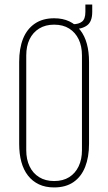

<svg xmlns="http://www.w3.org/2000/svg" viewBox="-20 -815 474 841"><path d="M217 6Q179 6 150.5 -7.5Q122 -21 102.5 -46Q83 -71 73.5 -106Q64 -141 64 -185V-544Q64 -603 81 -645.5Q98 -688 132.5 -711.5Q167 -735 217 -735Q255 -735 283.5 -721.5Q312 -708 331.5 -683Q351 -658 360.5 -623Q370 -588 370 -544V-185Q370 -127 353 -84Q336 -41 302 -17.5Q268 6 217 6ZM217 -22Q256 -22 283 -39Q310 -56 324.5 -86.5Q339 -117 339 -157V-572Q339 -613 324.5 -643Q310 -673 283 -690Q256 -707 217 -707Q179 -707 151.5 -690Q124 -673 109.5 -643Q95 -613 95 -572V-157Q95 -117 109.5 -86.5Q124 -56 151.5 -39Q179 -22 217 -22ZM300 -687V-709Q325 -709 339.5 -720.5Q354 -732 354 -763V-795H384V-763Q384 -720 361 -703.5Q338 -687 300 -687Z"/></svg>

Font: Hubot Sans Condensed ExtraLight
Style: Regular
Weight: 200
Width: 3
Designer: Deni Anggara
Foundry: GitHub, Inc., Subsidiary of Microsoft Corporation
Version: Version 2.000